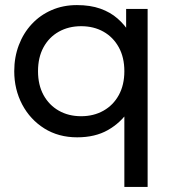

<svg xmlns="http://www.w3.org/2000/svg" viewBox="-20 -525 680 755"><path d="M469 210V-111L487 -90.5Q454.5 -42 404.2 -13.5Q354 15 283.5 15Q210 15 154.2 -20Q98.5 -55 67.2 -114.2Q36 -173.5 36 -245Q36 -300 54 -347.5Q72 -395 104.8 -430.2Q137.5 -465.5 182.8 -485.2Q228 -505 282.5 -505Q335 -505 374.5 -491Q414 -477 442.2 -452.2Q470.5 -427.5 489.5 -396.5L476 -375.5V-490H560.5V210ZM299 -68Q348.5 -68 387 -89.8Q425.5 -111.5 447.2 -151.2Q469 -191 469 -245Q469 -299.5 447 -339.2Q425 -379 386.8 -400.5Q348.5 -422 299 -422Q250 -422 211.5 -400.5Q173 -379 151.2 -339.2Q129.5 -299.5 129.5 -245Q129.5 -191 151.2 -151.2Q173 -111.5 211.2 -89.8Q249.5 -68 299 -68Z"/></svg>

Font: Geologica Cursive Light
Style: Regular
Weight: 300
Designer: Sindre Bremnes, Frode Helland
Foundry: Monokrom Skriftforlag AS
Version: Version 1.010;gftools[0.9.28]